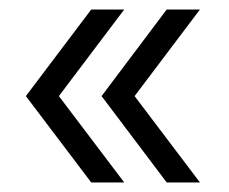

<svg xmlns="http://www.w3.org/2000/svg" viewBox="-20 -440 484 406"><path d="M172.9 -419.9H242.7L104.5 -236.8L242.7 -54.2H172.9L34.7 -236.8ZM332.5 -419.9H402.8L264.6 -236.8L402.8 -54.2H332.5L194.8 -236.8Z"/></svg>

Font: Federo
Style: Regular
Weight: 400
Designer: Olexa M. Volochay | Cyreal.org
Foundry: Olexa M. Volochay | Cyreal.org
Version: Version 1.000